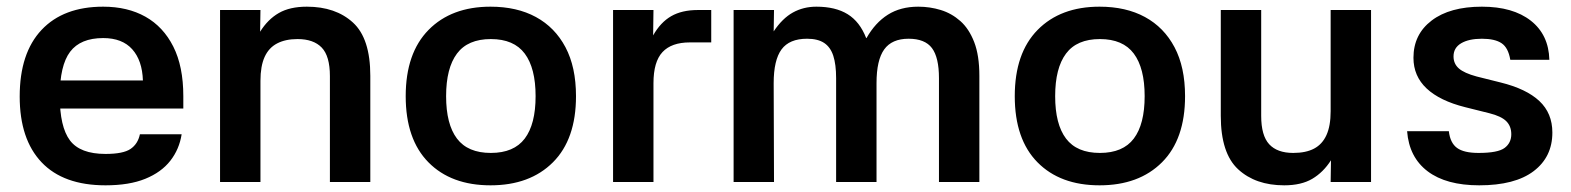

<svg xmlns="http://www.w3.org/2000/svg" viewBox="-20 -545 4705 575"><path d="M107 -304H408Q406 -364 376 -397.5Q346 -431 289 -431Q221 -431 190 -390Q159 -349 159 -257Q159 -165 189.5 -124.5Q220 -84 296 -84Q349 -84 371 -99Q393 -114 399 -143H524Q517 -98 490 -63.5Q463 -29 415 -9.5Q367 10 296 10Q170 10 104.5 -59Q39 -128 39 -256Q39 -386 104.5 -455.5Q170 -525 289 -525Q362 -525 415.5 -495Q469 -465 499 -405.5Q529 -346 529 -257V-220H106Z M760 0H639V-515H760L759 -450Q782 -487 815 -506Q848 -525 899 -525Q985 -525 1037 -477.5Q1089 -430 1089 -318V0H968V-317Q968 -377 943.5 -402.5Q919 -428 871 -428Q835 -428 810 -415Q785 -402 772.5 -374.5Q760 -347 760 -303Z M1449 10Q1331 10 1263 -59Q1195 -128 1195 -257Q1195 -386 1263.5 -455.5Q1332 -525 1449 -525Q1528 -525 1585 -494Q1642 -463 1673.5 -403.5Q1705 -344 1705 -257Q1705 -128 1636 -59Q1567 10 1449 10ZM1450 -87Q1519 -87 1551.5 -130Q1584 -173 1584 -257Q1584 -341 1551.5 -384.5Q1519 -428 1450 -428Q1381 -428 1348.5 -384.5Q1316 -341 1316 -257Q1316 -173 1348.5 -130Q1381 -87 1450 -87Z M1937 0H1816V-515H1937L1936 -439Q1958 -478 1990 -496.5Q2022 -515 2070 -515H2110V-418H2046Q1991 -418 1964 -389Q1937 -360 1937 -296Z M2177 -515H2298L2297 -451Q2323 -490 2354.5 -507.5Q2386 -525 2425 -525Q2482 -525 2518.5 -502.5Q2555 -480 2574 -431H2575Q2601 -477 2639 -501Q2677 -525 2730 -525Q2765 -525 2797.5 -515Q2830 -505 2856 -482Q2882 -459 2897.5 -419Q2913 -379 2913 -318V0H2792V-311Q2792 -373 2771 -401Q2750 -429 2701 -429Q2651 -429 2628 -397Q2605 -365 2605 -296V0H2484V-311Q2484 -352 2475.5 -378Q2467 -404 2448 -416.5Q2429 -429 2397 -429Q2344 -429 2320.5 -397Q2297 -365 2297 -296L2298 0H2177Z M3273 10Q3155 10 3087 -59Q3019 -128 3019 -257Q3019 -386 3087.5 -455.5Q3156 -525 3273 -525Q3352 -525 3409 -494Q3466 -463 3497.5 -403.5Q3529 -344 3529 -257Q3529 -128 3460 -59Q3391 10 3273 10ZM3274 -87Q3343 -87 3375.5 -130Q3408 -173 3408 -257Q3408 -341 3375.5 -384.5Q3343 -428 3274 -428Q3205 -428 3172.5 -384.5Q3140 -341 3140 -257Q3140 -173 3172.5 -130Q3205 -87 3274 -87Z M3965 -515H4086V0H3965L3966 -65Q3943 -29 3910 -9.5Q3877 10 3826 10Q3740 10 3688 -38Q3636 -86 3636 -198V-515H3757V-198Q3757 -139 3781 -113Q3805 -87 3853 -87Q3891 -87 3915.5 -100Q3940 -113 3952.5 -140.5Q3965 -168 3965 -212Z M4503 -366Q4497 -402 4477 -415.5Q4457 -429 4418 -429Q4379 -429 4356 -415.5Q4333 -402 4333 -376Q4333 -354 4349 -340Q4365 -326 4402 -316L4474 -298Q4551 -279 4590 -242.5Q4629 -206 4629 -148Q4629 -75 4573 -32.5Q4517 10 4410 10Q4311 10 4255.5 -32Q4200 -74 4194 -152H4319Q4323 -117 4343.5 -102Q4364 -87 4408 -87Q4466 -87 4486 -102Q4506 -117 4506 -143Q4506 -167 4491 -182Q4476 -197 4440 -206L4368 -224Q4292 -243 4252.5 -280Q4213 -317 4213 -372Q4213 -442 4267.5 -483.5Q4322 -525 4418 -525Q4511 -525 4564.5 -483Q4618 -441 4620 -366Z"/></svg>

Font: Asta Sans
Style: Bold
Weight: 700
Designer: 42dot
Version: Version 1.000